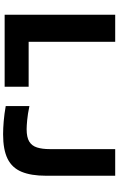

<svg xmlns="http://www.w3.org/2000/svg" viewBox="218 -972 764 1240"><g transform="rotate(90 600.0 -352.0)"><path d="M75 0V-714H250V-155H540V0ZM847 10Q810 10 762.5 6Q715 2 665 -7V-160Q717 -149 756 -145.5Q795 -142 814 -142Q867 -142 894.5 -159Q922 -176 932.5 -209.5Q943 -243 943 -291V-714H1115V-267Q1115 -171 1089.5 -109.5Q1064 -48 1005.5 -19Q947 10 847 10Z"/></g></svg>

Font: Noto Sans Mono Black
Style: Regular
Weight: 900
Designer: Monotype Design Team
Foundry: Monotype Imaging Inc.
Version: Version 2.014